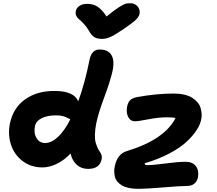

<svg xmlns="http://www.w3.org/2000/svg" viewBox="-20 -1089 1360 1203"><path d="M795.9 -1068.8Q823.2 -1068.8 840.1 -1051Q856.9 -1033.2 855 -1006.8Q853.5 -988.3 834.7 -968.5Q815.9 -948.7 750 -903.8Q708.5 -877 693.4 -868.2Q678.2 -859.4 658.9 -852.3Q639.6 -845.2 620.1 -845.2Q589.4 -845.2 571 -856.4Q552.7 -867.7 539.1 -893.1Q524.9 -918.5 506.6 -938.2Q488.3 -958 476.6 -967Q464.8 -976.1 458.3 -989Q451.7 -1002 455.1 -1019Q458.5 -1040 478.3 -1052.5Q498 -1064.9 524.9 -1064.9Q563 -1064.9 590.1 -1047.9Q617.2 -1030.8 647.9 -985.8Q695.3 -1024.9 725.1 -1043.7Q754.9 -1062.5 766.8 -1065.7Q778.8 -1068.8 795.9 -1068.8ZM246.1 -40Q174.3 -40 122.1 -79.6Q69.8 -119.1 49.1 -181.9Q28.3 -244.6 42 -314Q62 -413.1 137.9 -466.8Q213.9 -520.5 324.2 -519Q442.9 -519 470.2 -454.1Q511.7 -567.4 541 -713.9Q553.7 -778.8 604 -778.8Q659.7 -778.8 679.9 -741.2Q700.2 -703.6 682.1 -630.9Q667 -570.3 630.9 -472.9Q594.7 -375.5 583 -315.9Q575.2 -276.9 574.7 -245.6Q574.2 -214.4 579.3 -196Q584.5 -177.7 591.6 -162.4Q598.6 -147 605.7 -137.7Q612.8 -128.4 616.2 -117.2Q619.6 -106 617.2 -94.2Q606.9 -30.8 532.2 -30.8Q489.7 -30.8 461.2 -56.4Q432.6 -82 421.9 -127Q379.4 -82.5 333.5 -61.3Q287.6 -40 246.1 -40ZM846.2 94.2Q812.5 94.2 786.1 88.4Q759.8 82.5 743.4 72.5Q727.1 62.5 715.6 49.1Q704.1 35.6 700.4 20Q696.8 4.4 695.8 -12.7Q694.8 -29.8 699.2 -46.9Q715.3 -126 776.9 -143.1Q1011.7 -214.8 1080.1 -350.1Q1061 -354 1022.9 -354Q974.6 -354 909.9 -341.6Q845.2 -329.1 827.1 -329.1Q796.4 -329.1 782.7 -357.2Q769 -385.3 776.9 -422.9Q781.7 -446.3 794.4 -460Q807.1 -473.6 835 -480Q960 -502.9 1067.9 -502.9Q1105 -502.9 1135 -495.8Q1165 -488.8 1184.3 -476.3Q1203.6 -463.9 1217.5 -447.8Q1231.4 -431.6 1236.6 -413.3Q1241.7 -395 1243.4 -376Q1245.1 -356.9 1240.2 -338.9Q1234.4 -308.6 1212.2 -273.9Q1189.9 -239.3 1149.7 -201.4Q1109.4 -163.6 1041 -127.4Q972.7 -91.3 886.2 -65.9Q886.2 -54.2 901.9 -54.2Q938 -54.2 1016.6 -64.7Q1095.2 -75.2 1143.1 -75.2Q1187.5 -75.2 1207.8 -47.4Q1228 -19.5 1220.2 22Q1208.5 76.2 1149.9 76.2Q1111.3 76.2 1003.7 85.2Q896 94.2 846.2 94.2ZM199.2 -298.8Q189.9 -254.9 209 -223.9Q228 -192.9 262.2 -192.9Q302.2 -192.9 343 -230.7Q383.8 -268.6 420.9 -341.8Q415 -343.3 403.6 -349.9Q392.1 -356.4 374.8 -361.3Q357.4 -366.2 331.1 -366.2Q275.9 -366.2 240.5 -348.1Q205.1 -330.1 199.2 -298.8Z"/></svg>

Font: Shantell Sans Irregular Bouncy
Style: Bold Italic
Weight: 700
Italic angle: -11.31°
Designer: Stephen Nixon, Anya Danilova, Shantell Martin
Foundry: Arrow Type
Version: Version 1.006;[9816181b4]